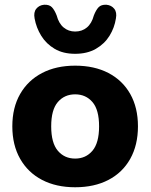

<svg xmlns="http://www.w3.org/2000/svg" viewBox="-20 -779 635 810"><path d="M297 11Q217 11 157.5 -20Q98 -51 65 -109Q32 -167 32 -246Q32 -325 65 -382.5Q98 -440 157.5 -471Q217 -502 297 -502Q378 -502 437.5 -471Q497 -440 529.5 -382.5Q562 -325 562 -246Q562 -167 529.5 -109Q497 -51 437.5 -20Q378 11 297 11ZM297 -110Q342 -110 370 -143Q398 -176 398 -246Q398 -316 370 -348.5Q342 -381 297 -381Q252 -381 224 -348.5Q196 -316 196 -246Q196 -176 224 -143Q252 -110 297 -110ZM297 -552Q246 -552 210.5 -573Q175 -594 154 -628Q133 -662 126 -701Q121 -727 133 -742Q145 -757 166 -759Q188 -760 199 -748.5Q210 -737 219 -714Q228 -680 248.5 -663Q269 -646 297 -646Q326 -646 346.5 -663Q367 -680 376 -714Q385 -737 396 -748.5Q407 -760 429 -759Q450 -757 462 -742Q474 -727 469 -701Q463 -662 442 -628Q421 -594 384.5 -573Q348 -552 297 -552Z"/></svg>

Font: Chiron GoRound TC EB
Style: Regular
Weight: 700
Designer: Ryoko NISHIZUKA 西塚涼子 (kana, bopomofo & ideographs); Paul D. Hunt (Latin, Greek & Cyrillic); Sandoll Communications 산돌커뮤니
Foundry: Adobe
Version: Version 1.000;hotconv 1.1.1;makeotfexe 2.6.0